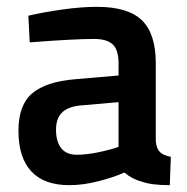

<svg xmlns="http://www.w3.org/2000/svg" viewBox="-20 -531 547 562"><path d="M34 -148Q34 -224 74.5 -258Q115 -292 199 -299L327 -310V-346Q327 -385 310 -401Q293 -417 255 -417Q197 -417 67 -407L63 -485Q105 -495 161.5 -503Q218 -511 264 -511Q355 -511 395.5 -471.5Q436 -432 436 -346V-118Q438 -96 448 -86Q458 -76 480 -72L477 11Q424 11 396 1Q368 -6 344 -26Q313 -12 268 -0.5Q223 11 183 11Q109 11 71.5 -29.5Q34 -70 34 -148ZM327 -101V-232L212 -222Q178 -218 161 -201Q144 -184 144 -151Q144 -117 159 -97.5Q174 -78 205 -78Q232 -78 266.5 -85Q301 -92 327 -101Z"/></svg>

Font: Cairo SemiBold
Style: Regular
Weight: 600
Designer: Mohamed Gaber, Accademia di Belle Arti di Urbino and others
Foundry: Kief Type Foundry, Accademia di Belle Arti di Urbino and others
Version: Version 3.011